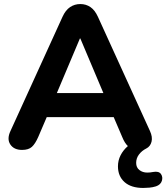

<svg xmlns="http://www.w3.org/2000/svg" viewBox="-20 -733 822 949"><path d="M688 196Q628 196 595.5 167Q563 138 563 89Q563 60 576 34.5Q589 9 612 -11Q596 -26 584 -56L542 -154H211L169 -56Q154 -22 137.5 -7Q121 8 89 8Q49 8 31 -19Q13 -46 32 -86L289 -650Q304 -683 326.5 -698Q349 -713 377 -713Q405 -713 427 -698Q449 -683 464 -650L721 -86Q735 -56 729 -32.5Q723 -9 703 1Q681 12 667 30.5Q653 49 653 72Q653 95 669 107.5Q685 120 708 120Q722 120 737 117Q765 112 775.5 127Q786 142 780 161Q774 180 751 188Q735 193 718.5 194.5Q702 196 688 196ZM375 -543 261 -273H491L377 -543Z"/></svg>

Font: Chiron GoRound TC
Style: Bold
Weight: 700
Designer: Ryoko NISHIZUKA 西塚涼子 (kana, bopomofo & ideographs); Paul D. Hunt (Latin, Greek & Cyrillic); Sandoll Communications 산돌커뮤니
Foundry: Adobe
Version: Version 1.000;hotconv 1.1.1;makeotfexe 2.6.0